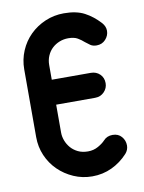

<svg xmlns="http://www.w3.org/2000/svg" viewBox="-84 -794 649 864"><g transform="rotate(-10 240.5 -362.5)"><path d="M347 -140Q363 -158 389 -158Q415 -158 430 -140.5Q445 -123 445 -100Q445 -80 431 -64Q399 -29 357.5 -9.5Q316 10 268 10Q223 10 183 -7.5Q143 -25 113 -54.5Q83 -84 66 -123.5Q49 -163 49 -208V-517Q49 -562 66 -602Q83 -642 113 -671.5Q143 -701 183 -718Q223 -735 268 -735Q325 -735 362 -715.5Q399 -696 431 -661Q446 -644 446 -624Q446 -602 430 -584.5Q414 -567 389 -567Q372 -567 361 -574.5Q350 -582 339 -591Q327 -602 311 -611.5Q295 -621 268 -621Q247 -621 228 -613.5Q209 -606 194.5 -592.5Q180 -579 171.5 -559.5Q163 -540 163 -517V-450H341Q366 -450 382.5 -434Q399 -418 399 -393Q399 -370 382.5 -353Q366 -336 341 -336H163V-208Q163 -190 170 -171.5Q177 -153 190 -138Q203 -123 222.5 -113.5Q242 -104 268 -104Q294 -104 315 -116Q336 -128 347 -140Z"/></g></svg>

Font: VDS
Style: Bold
Weight: 700
Designer: artmaker
Foundry: artmaker
Version: Version 1.000 2009 initial release